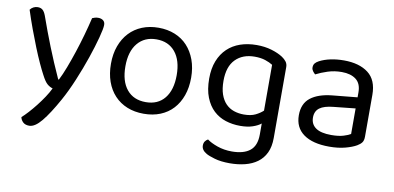

<svg xmlns="http://www.w3.org/2000/svg" viewBox="-66 -673 2202 1073"><g transform="rotate(10 1035.0 -136.5)"><path d="M169 -103Q156 -127 139 -164Q122 -201 103.5 -247Q85 -293 66 -344.5Q47 -396 30 -449Q37 -459 48.5 -465Q60 -471 73 -471Q90 -471 100.5 -462Q111 -453 119 -432Q149 -347 181.5 -265Q214 -183 255 -93H259Q275 -124 292 -168.5Q309 -213 325.5 -263Q342 -313 356.5 -364.5Q371 -416 382 -463Q389 -466 397 -468.5Q405 -471 416 -471Q433 -471 444 -462.5Q455 -454 455 -437Q455 -417 441 -364Q427 -311 404.5 -245Q382 -179 353 -109.5Q324 -40 294 14Q247 99 209.5 144.5Q172 190 140 190Q117 190 104.5 178Q92 166 89 150Q105 136 125 114Q145 92 165 66.5Q185 41 203 14Q221 -13 233 -38Q216 -43 201.5 -55.5Q187 -68 169 -103Z M985 -231Q985 -175 969 -130Q953 -85 923.5 -53Q894 -21 852 -4Q810 13 758 13Q706 13 664 -4Q622 -21 592 -53Q562 -85 546 -130Q530 -175 530 -231Q530 -287 546.5 -332Q563 -377 593 -409Q623 -441 665 -458Q707 -475 758 -475Q809 -475 851 -458Q893 -441 922.5 -409Q952 -377 968.5 -332Q985 -287 985 -231ZM758 -409Q690 -409 651 -362Q612 -315 612 -231Q612 -146 650.5 -99.5Q689 -53 758 -53Q827 -53 865 -100Q903 -147 903 -231Q903 -315 864.5 -362Q826 -409 758 -409Z M1418 -48Q1401 -34 1371.5 -24Q1342 -14 1301 -14Q1257 -14 1218 -26.5Q1179 -39 1149.5 -66.5Q1120 -94 1102.5 -138Q1085 -182 1085 -245Q1085 -302 1102 -345Q1119 -388 1149.5 -417Q1180 -446 1222 -460.5Q1264 -475 1315 -475Q1361 -475 1399.5 -463.5Q1438 -452 1464 -435Q1479 -425 1488.5 -412.5Q1498 -400 1498 -382V20Q1498 70 1481.5 104.5Q1465 139 1435.5 160.5Q1406 182 1366 192Q1326 202 1280 202Q1229 202 1193.5 191.5Q1158 181 1145 173Q1115 156 1115 130Q1115 116 1121.5 106.5Q1128 97 1138 92Q1159 108 1197 121.5Q1235 135 1280 135Q1347 135 1382.5 106.5Q1418 78 1418 15ZM1310 -80Q1350 -80 1375.5 -92.5Q1401 -105 1418 -121V-381Q1401 -392 1375.5 -400.5Q1350 -409 1315 -409Q1247 -409 1206.5 -368Q1166 -327 1166 -246Q1166 -201 1177 -169.5Q1188 -138 1207.5 -118Q1227 -98 1253.5 -89Q1280 -80 1310 -80Z M1811 -52Q1853 -52 1880.5 -60.5Q1908 -69 1920 -77V-222L1796 -209Q1744 -204 1719 -185.5Q1694 -167 1694 -131Q1694 -93 1723 -72.5Q1752 -52 1811 -52ZM1810 -475Q1897 -475 1948 -436Q1999 -397 1999 -313V-76Q1999 -54 1990.5 -42.5Q1982 -31 1965 -21Q1941 -7 1901.5 3.5Q1862 14 1811 14Q1717 14 1665.5 -23Q1614 -60 1614 -130Q1614 -196 1657 -229.5Q1700 -263 1778 -271L1920 -285V-313Q1920 -363 1890 -386Q1860 -409 1809 -409Q1767 -409 1730 -397Q1693 -385 1664 -370Q1656 -377 1649.5 -386Q1643 -395 1643 -406Q1643 -420 1650 -429Q1657 -438 1672 -446Q1699 -460 1734 -467.5Q1769 -475 1810 -475Z"/></g></svg>

Font: Baloo Da 2
Style: Regular
Weight: 400
Designer: Noopur Datye, Sulekha Rajkumar and Ek Type
Foundry: Ek Type
Version: Version 1.640;hotconv 1.0.111;makeotfexe 2.5.65597; ttfautoh